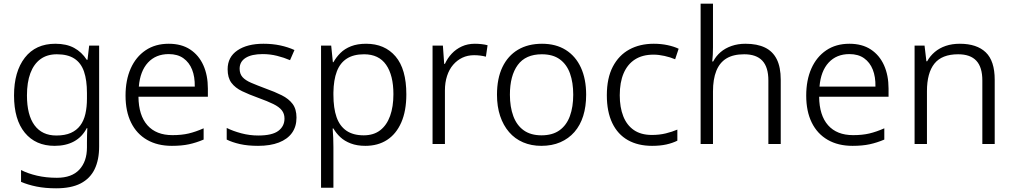

<svg xmlns="http://www.w3.org/2000/svg" viewBox="-20 -780 5490 1040"><path d="M280 -543Q340 -543 381.5 -520.5Q423 -498 450 -456H454L463 -533H517V14Q517 86 492.5 136.5Q468 187 417 213.5Q366 240 284 240Q225 240 178 230.5Q131 221 94 205V141Q131 160 180.5 171.5Q230 183 288 183Q369 183 410 138.5Q451 94 451 19V-9Q451 -27 451.5 -49Q452 -71 453 -86H450Q425 -38 381 -14Q337 10 276 10Q173 10 114.5 -61Q56 -132 56 -263Q56 -392 114.5 -467.5Q173 -543 280 -543ZM288 -486Q235 -486 199 -459.5Q163 -433 144.5 -383.5Q126 -334 126 -263Q126 -157 167 -101.5Q208 -46 285 -46Q332 -46 363.5 -60Q395 -74 414.5 -100Q434 -126 442.5 -163Q451 -200 451 -246V-276Q451 -346 435 -392.5Q419 -439 383 -462.5Q347 -486 288 -486Z M894 -543Q963 -543 1010 -512Q1057 -481 1081.5 -426.5Q1106 -372 1106 -300V-256H730Q731 -155 778.5 -101.5Q826 -48 914 -48Q964 -48 1002 -57Q1040 -66 1083 -85V-24Q1043 -7 1003.5 1.5Q964 10 911 10Q833 10 776.5 -22.5Q720 -55 690 -116Q660 -177 660 -262Q660 -346 688 -409Q716 -472 768.5 -507.5Q821 -543 894 -543ZM894 -487Q824 -487 781.5 -441Q739 -395 732 -311H1035Q1036 -364 1020.5 -403Q1005 -442 973.5 -464.5Q942 -487 894 -487Z M1586 -143Q1586 -94 1561.5 -60Q1537 -26 1490.5 -8Q1444 10 1378 10Q1322 10 1280 0.5Q1238 -9 1208 -24V-87Q1242 -70 1287 -58Q1332 -46 1379 -46Q1454 -46 1487.5 -71Q1521 -96 1521 -138Q1521 -164 1506.5 -182.5Q1492 -201 1460.5 -216.5Q1429 -232 1379 -250Q1329 -268 1291.5 -286Q1254 -304 1233.5 -331.5Q1213 -359 1213 -405Q1213 -471 1266 -507Q1319 -543 1407 -543Q1456 -543 1498 -534Q1540 -525 1575 -509L1551 -454Q1519 -468 1481 -477.5Q1443 -487 1403 -487Q1343 -487 1310.5 -466.5Q1278 -446 1278 -408Q1278 -380 1293.5 -362.5Q1309 -345 1340.5 -331.5Q1372 -318 1420 -300Q1468 -283 1506 -264Q1544 -245 1565 -217Q1586 -189 1586 -143Z M1963 -543Q2064 -543 2122.5 -474.5Q2181 -406 2181 -269Q2181 -179 2153.5 -116.5Q2126 -54 2076.5 -22Q2027 10 1959 10Q1914 10 1880 -3Q1846 -16 1823.5 -37Q1801 -58 1786 -84H1782Q1784 -61 1785 -33Q1786 -5 1786 18V237H1719V-533H1774L1783 -443H1786Q1801 -470 1824 -493Q1847 -516 1881.5 -529.5Q1916 -543 1963 -543ZM1952 -486Q1895 -486 1858.5 -462.5Q1822 -439 1804.5 -393Q1787 -347 1786 -279V-267Q1786 -194 1803 -145.5Q1820 -97 1856.5 -72Q1893 -47 1950 -47Q2004 -47 2039.5 -74.5Q2075 -102 2093 -152Q2111 -202 2111 -270Q2111 -372 2071.5 -429Q2032 -486 1952 -486Z M2552 -543Q2570 -543 2588 -541Q2606 -539 2621 -535L2612 -473Q2597 -477 2581 -479Q2565 -481 2548 -481Q2513 -481 2484.5 -467.5Q2456 -454 2434.5 -429Q2413 -404 2401.5 -368.5Q2390 -333 2390 -290V0H2323V-533H2379L2386 -434H2390Q2404 -465 2427 -489.5Q2450 -514 2481.5 -528.5Q2513 -543 2552 -543Z M3155 -267Q3155 -203 3139 -152Q3123 -101 3091.5 -65Q3060 -29 3015 -9.5Q2970 10 2912 10Q2858 10 2813.5 -9Q2769 -28 2737.5 -64.5Q2706 -101 2689 -152Q2672 -203 2672 -267Q2672 -355 2701.5 -416.5Q2731 -478 2785.5 -510.5Q2840 -543 2916 -543Q2991 -543 3044.5 -509.5Q3098 -476 3126.5 -414Q3155 -352 3155 -267ZM2742 -267Q2742 -201 2760.5 -151Q2779 -101 2817 -74Q2855 -47 2913 -47Q2973 -47 3011 -74.5Q3049 -102 3067 -151.5Q3085 -201 3085 -267Q3085 -333 3067.5 -382Q3050 -431 3012.5 -458.5Q2975 -486 2915 -486Q2827 -486 2784.5 -428Q2742 -370 2742 -267Z M3512 10Q3436 10 3381 -21Q3326 -52 3296.5 -113.5Q3267 -175 3267 -264Q3267 -357 3299.5 -419Q3332 -481 3389 -512Q3446 -543 3521 -543Q3561 -543 3596 -535.5Q3631 -528 3656 -516L3637 -459Q3611 -470 3579.5 -477Q3548 -484 3520 -484Q3460 -484 3419.5 -458Q3379 -432 3358 -383Q3337 -334 3337 -264Q3337 -199 3356 -150.5Q3375 -102 3413.5 -75.5Q3452 -49 3511 -49Q3552 -49 3586.5 -57.5Q3621 -66 3649 -78V-18Q3623 -5 3589.5 2.5Q3556 10 3512 10Z M3842 -523Q3842 -503 3841 -484Q3840 -465 3838 -447H3843Q3858 -476 3883 -497.5Q3908 -519 3942.5 -531Q3977 -543 4018 -543Q4081 -543 4123.5 -522.5Q4166 -502 4187.5 -459Q4209 -416 4209 -348V0H4142V-344Q4142 -416 4109.5 -451Q4077 -486 4011 -486Q3952 -486 3915 -463.5Q3878 -441 3860 -396Q3842 -351 3842 -285V0H3775V-760H3842Z M4581 -543Q4650 -543 4697 -512Q4744 -481 4768.5 -426.5Q4793 -372 4793 -300V-256H4417Q4418 -155 4465.5 -101.5Q4513 -48 4601 -48Q4651 -48 4689 -57Q4727 -66 4770 -85V-24Q4730 -7 4690.5 1.5Q4651 10 4598 10Q4520 10 4463.5 -22.5Q4407 -55 4377 -116Q4347 -177 4347 -262Q4347 -346 4375 -409Q4403 -472 4455.5 -507.5Q4508 -543 4581 -543ZM4581 -487Q4511 -487 4468.5 -441Q4426 -395 4419 -311H4722Q4723 -364 4707.5 -403Q4692 -442 4660.5 -464.5Q4629 -487 4581 -487Z M5179 -543Q5271 -543 5319.5 -496.5Q5368 -450 5368 -348V0H5301V-344Q5301 -416 5268.5 -451Q5236 -486 5170 -486Q5082 -486 5041.5 -435.5Q5001 -385 5001 -286V0H4934V-533H4988L4998 -448H5002Q5018 -477 5043.5 -498.5Q5069 -520 5103 -531.5Q5137 -543 5179 -543Z"/></svg>

Font: Noto Sans Oriya Light
Style: Regular
Weight: 300
Version: Version 2.003